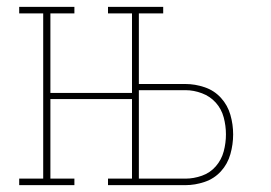

<svg xmlns="http://www.w3.org/2000/svg" viewBox="-20 -540 790 560"><path d="M36 0V-19H106V-501H36V-520H197V-501H127V-269H365V-501H295V-520H456V-501H385V-295H521Q549 -295 577 -285.5Q605 -276 624.5 -254.5Q644 -233 652 -205Q660 -177 660 -148Q660 -119 652 -90.5Q644 -62 624.5 -40.5Q605 -19 577 -9.5Q549 0 521 0H295V-19H365V-251H127V-19H197V0ZM385 -19H521Q545 -19 569 -27.5Q593 -36 609.5 -55Q626 -74 632.5 -98.5Q639 -123 639 -148Q639 -173 632.5 -197.5Q626 -222 609.5 -240.5Q593 -259 569 -268Q545 -277 521 -277H385Z"/></svg>

Font: Iosevka Etoile Thin
Style: Regular
Weight: 100
Designer: Belleve Invis
Foundry: Belleve Invis
Version: Version 22.1.2; ttfautohint (v1.8.4)